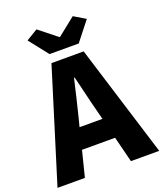

<svg xmlns="http://www.w3.org/2000/svg" viewBox="-180 -1087 1020 1199"><g transform="rotate(-20 330.0 -487.5)"><path d="M267 -372C286 -446 306 -533 324 -611H328C348 -535 367 -446 387 -372L403 -309H251ZM-8 0H174L217 -171H437L480 0H668L437 -745H223ZM231 -802H425L525 -929L448 -975L330 -881H325L207 -975L131 -929Z"/></g></svg>

Font: Noto Sans JP Black
Style: Regular
Weight: 900
Designer: Ryoko NISHIZUKA 西塚涼子 (kana, bopomofo & ideographs); Paul D. Hunt (Latin, Greek & Cyrillic); Sandoll Communications 산돌커뮤니
Foundry: Adobe
Version: Version 2.002;hotconv 1.0.116;makeotfexe 2.5.65601